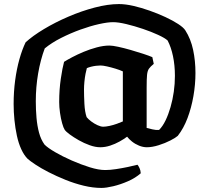

<svg xmlns="http://www.w3.org/2000/svg" viewBox="-20 -724 1018 944"><path d="M479 200Q437 200 391.5 189Q346 178 301.5 160Q257 142 219 122.5Q181 103 154 85Q127 67 116 57Q98 39 84.5 9.5Q71 -20 63 -57Q55 -94 51 -134Q47 -174 47 -213Q47 -273 54.5 -329Q62 -385 75.5 -433Q89 -481 106 -516Q141 -548 196 -581Q251 -614 316 -642Q381 -670 446 -687Q511 -704 565 -704Q597 -704 636 -695Q675 -686 716 -671.5Q757 -657 793.5 -640Q830 -623 856 -606Q882 -589 891 -575Q918 -533 929.5 -479Q941 -425 941 -365Q941 -309 931 -251.5Q921 -194 902 -143.5Q883 -93 854 -56Q844 -47 818 -33.5Q792 -20 760 -10Q728 0 702 0Q683 0 663.5 -8Q644 -16 628.5 -28.5Q613 -41 605 -52Q589 -40 567.5 -28Q546 -16 521.5 -8Q497 0 473 0Q449 0 421 -10Q393 -20 367.5 -34.5Q342 -49 323 -63Q304 -77 298 -86Q292 -95 285.5 -118Q279 -141 275 -169.5Q271 -198 271 -222Q271 -283 279 -337Q287 -391 295 -420Q309 -429 334.5 -442.5Q360 -456 391 -469Q422 -482 455.5 -491Q489 -500 518 -500Q533 -500 561 -494Q589 -488 622 -478.5Q655 -469 684 -459.5Q713 -450 729 -443L736 -410Q720 -397 712.5 -386.5Q705 -376 703 -356Q701 -336 701 -294V-95Q713 -92 729.5 -88Q746 -84 762 -85Q780 -103 794 -132Q808 -161 818.5 -197.5Q829 -234 834.5 -273Q840 -312 840 -351Q840 -403 830.5 -448Q821 -493 804 -525Q791 -537 757.5 -552.5Q724 -568 682.5 -582Q641 -596 601.5 -605.5Q562 -615 536 -615Q509 -615 466.5 -605.5Q424 -596 375.5 -578.5Q327 -561 280.5 -537.5Q234 -514 200 -486Q179 -430 167.5 -363Q156 -296 156 -226Q156 -184 159.5 -144.5Q163 -105 172 -71.5Q181 -38 199 -13Q215 3 251 24Q287 45 332.5 65Q378 85 421.5 98.5Q465 112 497 112Q521 112 550.5 107.5Q580 103 608.5 97Q637 91 656 86Q661 92 666 102.5Q671 113 672 128Q646 151 609.5 167Q573 183 537.5 191.5Q502 200 479 200ZM487 -101Q500 -101 518.5 -105Q537 -109 555 -115.5Q573 -122 584 -127V-373Q569 -380 547.5 -386.5Q526 -393 506 -397.5Q486 -402 474 -402Q464 -402 452 -400.5Q440 -399 428 -396Q416 -393 407 -389Q404 -379 400.5 -361Q397 -343 395 -322Q393 -301 393 -284Q393 -253 395 -213.5Q397 -174 406 -148Q414 -138 428.5 -127Q443 -116 459.5 -108.5Q476 -101 487 -101Z"/></svg>

Font: Texturina Medium 12pt ExtraBold
Style: Regular
Weight: 800
Version: Version 1.002